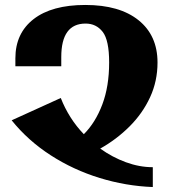

<svg xmlns="http://www.w3.org/2000/svg" viewBox="-20 -744 700 774"><path d="M596 10Q488 6 382 -26.5Q276 -59 184.5 -118Q93 -177 27 -259L225 -349Q241 -308 264.5 -271Q288 -234 318 -203Q365 -250 392.5 -323Q420 -396 420 -492Q420 -582 394 -615.5Q368 -649 325 -649Q227 -649 227 -514V-477H42V-509Q42 -610 115.5 -667Q189 -724 324 -724Q462 -724 538.5 -662.5Q615 -601 615 -492Q615 -417 585 -352Q555 -287 502.5 -234.5Q450 -182 384 -145Q433 -110 487.5 -90Q542 -70 596 -70Z"/></svg>

Font: Noto Serif Armenian SemiCondensed Black
Style: Regular
Weight: 900
Width: 4
Designer: Monotype Design Team
Foundry: Monotype Imaging Inc.
Version: Version 2.008; ttfautohint (v1.8.4.7-5d5b)